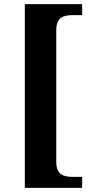

<svg xmlns="http://www.w3.org/2000/svg" viewBox="-20 -780 454 928"><path d="M100 128H377V75H334C289 75 252 66 252 3V-635C252 -698 289 -707 334 -707H377V-760H100Z"/></svg>

Font: Noto Serif Test
Style: Bold
Weight: 700
Version: Version 1.000